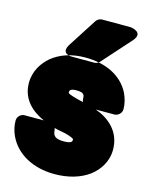

<svg xmlns="http://www.w3.org/2000/svg" viewBox="-134 -866 773 993"><g transform="rotate(15 253.0 -370.0)"><path d="M302 -350C280 -355 259 -360 244 -365C217 -374 218 -377 218 -380C218 -390 222 -400 254 -400C291 -400 298 -390 298 -368C298 -367 299 -356 302 -350ZM195 -183C205 -180 214 -178 225 -176C248 -172 262 -169 273 -165C304 -154 302 -153 302 -146C302 -139 299 -128 258 -128C214 -128 200 -141 198 -170C198 -172 197 -179 195 -183ZM131 -206H27C11 -206 -10 -191 -10 -168C-10 -141 -4 -114 8 -88C48 -2 141 48 255 48C329 48 393 29 440 -6C479 -36 516 -85 516 -152C516 -250 447 -305 376 -330H476C492 -330 514 -345 514 -368C514 -399 506 -426 494 -452C452 -535 363 -576 255 -576C182 -576 121 -555 76 -518C40 -487 6 -439 6 -374C6 -283 70 -233 131 -206ZM287 -788H440C440 -788 517 -780 468 -725L333 -574C326 -566 315 -562 305 -562H190C190 -562 119 -558 158 -619L255 -770C262 -781 275 -788 287 -788Z"/></g></svg>

Font: Asimov Print
Style: E
Weight: 500
Designer: Google
Version: Version 2.000980; 2014